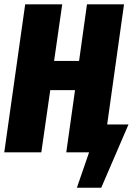

<svg xmlns="http://www.w3.org/2000/svg" viewBox="-21 -715 642 901"><path d="M481.9 -130.9H582L454.1 166H339.8L397 0H290L331.1 -292H214.8L172.9 0H-1L97.2 -694.8H271L232.9 -429.2H350.1L387.2 -694.8H561Z"/></svg>

Font: Fira Sans Compressed ExtraBold
Style: Italic
Weight: 800
Width: 3
Italic angle: -8°
Designer: Carrois Corporate & Edenspiekermann AG
Foundry: Carrois Corporate GbR & Edenspiekermann AG
Version: Version 4.203;PS 004.203;hotconv 1.0.88;makeotf.lib2.5.64775